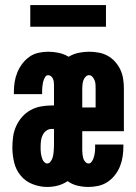

<svg xmlns="http://www.w3.org/2000/svg" viewBox="-20 -733 540 761"><path d="M167 8Q138 8 109.5 -3Q81 -14 62 -37Q43 -60 36 -89.5Q29 -119 29 -148Q29 -170 32 -191.5Q35 -213 44 -233Q53 -253 67.5 -269.5Q82 -286 101 -296.5Q120 -307 141.5 -311Q163 -315 185 -315H194V-397Q194 -404 193 -410Q192 -416 189.5 -421.5Q187 -427 182 -431Q177 -435 171 -435Q164 -435 160 -429Q156 -423 153.5 -416.5Q151 -410 150 -403.5Q149 -397 148 -390.5Q147 -384 147 -377Q147 -370 147 -364V-360H35V-368Q35 -388 38 -407.5Q41 -427 48.5 -445.5Q56 -464 68 -480Q80 -496 96 -507.5Q112 -519 131.5 -523.5Q151 -528 171 -528Q192 -528 213 -523.5Q234 -519 252 -508Q270 -519 291 -523.5Q312 -528 333 -528Q352 -528 371 -524.5Q390 -521 406.5 -512Q423 -503 436 -488.5Q449 -474 457 -457Q465 -440 468 -421Q471 -402 471 -383V-213H306V-137Q306 -129 307 -121Q308 -113 310 -105.5Q312 -98 318 -91.5Q324 -85 331 -85Q338 -85 342.5 -91Q347 -97 349.5 -103Q352 -109 353.5 -115.5Q355 -122 356 -129Q357 -136 357 -142.5Q357 -149 357 -156V-160H469V-151Q469 -132 466 -112Q463 -92 455.5 -73.5Q448 -55 435.5 -39Q423 -23 406.5 -12Q390 -1 370.5 3.5Q351 8 331 8Q309 8 287.5 3Q266 -2 248 -15Q230 -3 209.5 2.5Q189 8 167 8ZM306 -307H359V-383Q359 -391 358.5 -399Q358 -407 355 -414.5Q352 -422 346.5 -428.5Q341 -435 333 -435Q325 -435 319 -428.5Q313 -422 310.5 -414.5Q308 -407 307 -399Q306 -391 306 -383ZM167 -85Q174 -85 179 -91Q184 -97 186.5 -103Q189 -109 190.5 -116Q192 -123 192.5 -130Q193 -137 193.5 -144Q194 -151 194 -158V-222H185Q173 -222 163.5 -215Q154 -208 149 -197.5Q144 -187 142.5 -175.5Q141 -164 141 -153Q141 -146 141 -139.5Q141 -133 142 -126.5Q143 -120 144.5 -113.5Q146 -107 148.5 -101Q151 -95 156 -90Q161 -85 167 -85ZM100 -627V-713H400V-627Z"/></svg>

Font: Iosevka Term Curly Heavy
Style: Regular
Weight: 900
Designer: Belleve Invis
Foundry: Belleve Invis
Version: Version 32.3.0